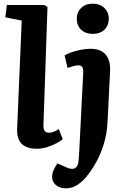

<svg xmlns="http://www.w3.org/2000/svg" viewBox="-20 -794 684 1043"><path d="M98 -682 9 -700 17 -767H221L238 -756L216 -115Q215 -96 221.5 -84.5Q228 -73 247 -73Q258 -73 272 -78.5Q286 -84 299 -93L321 -38Q311 -29 289 -17Q267 -5 238.5 4.5Q210 14 179 14Q143 14 118.5 2Q94 -10 83 -34Q72 -58 73 -94ZM564 -128Q561 -70 545 -15.5Q529 39 503 86Q477 133 447 169Q434 184 417.5 198Q401 212 381 220.5Q361 229 338 229Q304 229 283.5 211Q263 193 263 167Q263 149 271.5 129.5Q280 110 292 94L343 116Q361 124 374.5 123Q388 122 396 112Q404 102 406 84Q408 67 409 51.5Q410 36 411 18.5Q412 1 413 -22L432 -398Q433 -420 427 -429.5Q421 -439 407 -439Q395 -439 381 -435.5Q367 -432 347 -425L331 -493Q344 -501 366 -509Q388 -517 416 -523Q444 -529 473 -529Q510 -529 534 -514.5Q558 -500 569 -472.5Q580 -445 578 -406ZM397 -692Q397 -727 420.5 -750.5Q444 -774 484 -774Q510 -774 529.5 -763.5Q549 -753 560 -734.5Q571 -716 571 -692Q571 -656 547.5 -633Q524 -610 484 -610Q444 -610 420.5 -633Q397 -656 397 -692Z"/></svg>

Font: Literata
Style: Bold Italic
Weight: 700
Italic angle: -2°
Designer: Latin by Veronika Burian and Jose Scaglione. Greek by Irene Vlachou. Cyrillic by Vera Evstafieva
Foundry: TypeTogether
Version: Version 3.103;gftools[0.9.29]